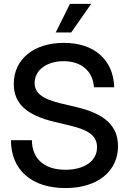

<svg xmlns="http://www.w3.org/2000/svg" viewBox="-20 -961 667 993"><path d="M318.4 11.7C483.4 11.7 590.3 -74.2 590.3 -205.1C590.3 -309.1 522.9 -372.1 377 -406.7L298.3 -425.3C198.2 -449.2 159.2 -479.5 159.2 -532.2C159.2 -598.1 221.2 -644.5 309.1 -644.5C400.9 -644.5 460.4 -593.3 465.8 -509.8H570.8C566.4 -651.9 467.3 -739.3 310.5 -739.3C154.3 -739.3 51.3 -654.8 51.3 -526.9C51.3 -426.3 115.7 -365.2 262.7 -330.6L342.3 -311.5C443.4 -287.6 481.9 -255.4 481.9 -199.2C481.9 -128.4 417 -83 318.4 -83C209.5 -83 145.5 -139.6 145 -235.8H36.6C36.6 -82 144 11.7 318.4 11.7ZM341.8 -940.9 268.1 -793H348.1L451.7 -940.9Z"/></svg>

Font: Inteeer Medium
Style: Regular
Weight: 500
Designer: Rasmus Andersson
Foundry: rsms
Version: Version 4.001;Glyphs 3.4 (3402)